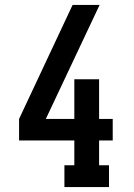

<svg xmlns="http://www.w3.org/2000/svg" viewBox="-20 -755 540 775"><path d="M240 0V-88H280V-188H57V-275L273 -735H382L165 -275H280V-435H380V-275H435V-188H380V-88H420V0Z"/></svg>

Font: Iosevka Curly Slab Semibold
Style: Regular
Weight: 600
Monospace: yes
Designer: Belleve Invis
Foundry: Belleve Invis
Version: Version 22.1.2; ttfautohint (v1.8.4)